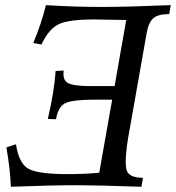

<svg xmlns="http://www.w3.org/2000/svg" viewBox="-20 -713 672 733"><path d="M520 0Q346.7 -5.9 276.4 -5.9Q172.4 -5.9 21.5 0Q19 -66.4 4.4 -150.4L41 -162.1Q52.7 -85.9 91.6 -67.1Q130.4 -48.3 236.3 -48.3Q308.6 -48.3 358.9 -53.7L408.2 -332.5H339.8Q261.2 -332.5 231.9 -320.3Q202.6 -308.1 193.8 -257.8L162.6 -258.8Q187 -363.3 192.4 -441.9L223.1 -443.8L222.2 -431.2Q222.2 -404.3 240.7 -395.5Q262.7 -384.3 326.2 -384.3H417.5L461.9 -636.7L338.9 -638.7Q243.2 -638.7 205.1 -621.1Q167 -603.5 138.2 -543L106.9 -548.8Q138.2 -622.6 155.3 -693.4Q265.1 -686.5 369.1 -686.5Q464.8 -686.5 631.8 -693.4L626 -659.2Q583 -659.2 564.9 -643.1Q546.9 -627 539.6 -585L468.3 -181.2Q460 -128.4 460 -95.2Q460 -80.1 461.9 -69.3Q467.3 -34.2 525.9 -34.2Z"/></svg>

Font: Kelvinch
Style: Italic
Weight: 400
Italic angle: -10°
Designer: Paul James Miller
Foundry: High-Logic / Made with FontCreator
Version: Version 3.40;July 22, 2017;FontCreator 11.0.0.2388 64-bit